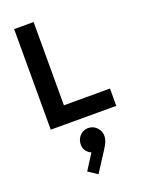

<svg xmlns="http://www.w3.org/2000/svg" viewBox="-194 -791 945 1261"><g transform="rotate(-20 278.0 -160.5)"><path d="M72 0V-703H208V0ZM172 0V-121H530V0ZM267 382 203 340 283 214 325 206Q317 219 307 227Q297 235 286 234Q260 232 240.5 208.5Q221 185 224 152Q227 117 252.5 94Q278 71 313 74Q347 77 369.5 104Q392 131 389 166Q388 181 380.5 199.5Q373 218 354 247Z"/></g></svg>

Font: Outfit SemiBold
Style: Regular
Weight: 600
Designer: Rodrigo Fuenzalida
Foundry: fragTYPE
Version: Version 1.100;gftools[0.9.27]